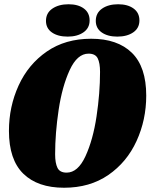

<svg xmlns="http://www.w3.org/2000/svg" viewBox="-20 -862 729 902"><path d="M667 -413Q667 -299 621.5 -199.5Q576 -100 489 -40Q402 20 281 20Q157 20 89.5 -46Q22 -112 22 -247Q22 -361 67.5 -460.5Q113 -560 200 -620Q287 -680 408 -680Q532 -680 599.5 -614Q667 -548 667 -413ZM239 -137Q239 -96 250 -73.5Q261 -51 293 -51Q346 -51 381.5 -128Q417 -205 433.5 -315Q450 -425 450 -524Q450 -566 439 -588Q428 -610 396 -610Q343 -610 307.5 -533Q272 -456 255.5 -346Q239 -236 239 -137ZM401 -766Q401 -730 372 -710Q343 -690 298 -690Q252 -690 224 -709.5Q196 -729 196 -764Q196 -801 226 -821.5Q256 -842 302 -842Q347 -842 374 -822Q401 -802 401 -766ZM635 -766Q635 -730 606 -710Q577 -690 531 -690Q486 -690 458 -709.5Q430 -729 430 -764Q430 -801 459.5 -821.5Q489 -842 535 -842Q580 -842 607.5 -822Q635 -802 635 -766Z"/></svg>

Font: Sansita ExtraBold Italic
Style: Regular
Weight: 800
Italic angle: -11°
Designer: Pablo Cosgaya
Foundry: Omnibus-Type
Version: Version 1.006